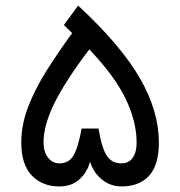

<svg xmlns="http://www.w3.org/2000/svg" viewBox="-20 -671 648 691"><path d="M261.2 -650.9Q415 -508.3 483.4 -389.6Q551.8 -271 551.8 -158.7Q551.8 -76.7 516.4 -38.3Q481 0 417 0Q377.4 0 346.7 -25.1Q315.9 -50.3 304.2 -89.4Q293.5 -50.3 265.4 -25.1Q237.3 0 193.8 0Q131.8 0 94.2 -39.6Q56.6 -79.1 56.6 -158.7Q56.6 -222.7 81.8 -287.6Q106.9 -352.5 148.7 -418.5Q190.4 -484.4 239.7 -551.8L210 -581.1ZM193.4 -83Q226.6 -83 243.4 -109.6Q260.3 -136.2 273.9 -208.5H334.5Q346.7 -136.2 365 -109.6Q383.3 -83 417 -83Q442.9 -83 457.3 -102.8Q471.7 -122.6 471.7 -158.2Q471.7 -233.4 432.1 -315.7Q392.6 -397.9 301.3 -493.2Q217.3 -382.8 177 -302Q136.7 -221.2 136.7 -158.2Q136.7 -124 153.1 -103.5Q169.4 -83 193.4 -83Z"/></svg>

Font: Vazir
Style: Regular
Weight: 400
Designer: Saber Rastikerdar
Foundry: Saber Rastikerdar
Version: Version 30.0.0